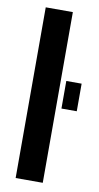

<svg xmlns="http://www.w3.org/2000/svg" viewBox="-84 -763 414 802"><g transform="rotate(10 123.0 -362.0)"><path d="M43 0V-724H158V0ZM181 -319V-436H246V-319Z"/></g></svg>

Font: Archivo ExtraCondensed
Style: Bold
Weight: 700
Width: 2
Designer: Hector Gatti
Foundry: Omnibus-Type
Version: Version 2.001